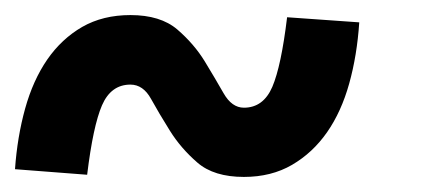

<svg xmlns="http://www.w3.org/2000/svg" viewBox="-22 -356 588 256"><path d="M303.2 -212.4Q329.1 -212.4 341.1 -240.2Q353 -268.1 360.8 -333L457 -326.2Q454.1 -282.2 443.6 -244.6Q433.1 -207 414.1 -179.7Q395 -152.3 367.4 -136.2Q339.8 -120.1 303.2 -120.1Q263.2 -120.1 241.2 -139.2Q219.2 -158.2 204.6 -181.6Q189.9 -205.1 179.4 -224.1Q168.9 -243.2 151.9 -243.2Q126 -243.2 114 -215.6Q102.1 -188 94.2 -123L-2 -130.4Q1 -173.3 11.5 -211.2Q22 -249 41 -276.6Q60.1 -304.2 87.6 -320.1Q115.2 -335.9 151.9 -335.9Q191.9 -335.9 214.4 -316.7Q236.8 -297.4 251 -274.2Q265.1 -251 276.1 -231.7Q287.1 -212.4 303.2 -212.4Z"/></svg>

Font: Anonymous Pro
Style: Bold
Weight: 700
Monospace: yes
Designer: Mark Simonson
Version: Version 1.003